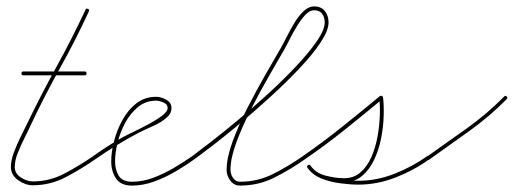

<svg xmlns="http://www.w3.org/2000/svg" viewBox="-20 -569 1603 599"><path d="M53 -334Q47 -334 47 -340Q47 -346 53 -346Q101 -346 148.5 -346Q196 -346 244 -346Q244 -346 244 -346Q244 -346 244 -346Q250 -346 250 -340Q250 -334 244 -334Q196 -334 148.5 -334Q101 -334 53 -334Q53 -334 53 -334Q53 -334 53 -334ZM255 -541Q260 -539 257 -533Q216 -444 167.5 -357Q119 -270 77 -181Q69 -163 57 -139.5Q45 -116 35.5 -92Q26 -68 26 -48Q26 -28 45 -15.5Q64 -3 82 -3Q135 -3 182 -28Q229 -53 271 -82Q275 -85 279 -80Q282 -76 277 -72Q234 -42 185.5 -16.5Q137 9 82 9Q59 9 36.5 -7Q14 -23 14 -48Q14 -69 23.5 -94Q33 -119 45 -143.5Q57 -168 66 -186Q109 -275 157 -362Q205 -449 247 -539Q249 -544 255 -541Z M269 -74Q266 -78 271 -82Q293 -98 316.5 -113Q340 -128 365 -142Q374 -147 396 -157.5Q418 -168 442.5 -181Q467 -194 485 -207.5Q503 -221 503 -232Q503 -244 489.5 -249.5Q476 -255 467 -255Q435 -255 411 -235.5Q387 -216 371 -186.5Q355 -157 347 -124.5Q339 -92 339 -66Q339 -39 350.5 -20.5Q362 -2 392 -2Q425 -2 458.5 -14.5Q492 -27 523 -45.5Q554 -64 580 -82Q580 -82 580 -82Q580 -82 580 -82Q584 -85 588 -80Q591 -76 586 -72Q560 -53 527.5 -34Q495 -15 460.5 -2.5Q426 10 392 10Q357 10 342 -12Q327 -34 327 -66Q327 -95 336 -129.5Q345 -164 362.5 -195.5Q380 -227 406 -247Q432 -267 467 -267Q482 -267 498.5 -258Q515 -249 515 -232Q515 -215 501 -203Q483 -187 458 -176Q433 -165 411 -154Q377 -136 343.5 -115.5Q310 -95 277 -72Q273 -69 269 -74Z M586 -72Q582 -69 578 -74Q575 -78 580 -82Q599 -96 637 -125.5Q675 -155 722 -194Q769 -233 816.5 -276.5Q864 -320 904 -362.5Q944 -405 968.5 -440.5Q993 -476 993 -499Q993 -515 985 -526Q977 -537 960 -537Q946 -537 932.5 -522.5Q919 -508 906.5 -487.5Q894 -467 883.5 -446Q873 -425 866 -413Q847 -380 819 -331.5Q791 -283 763.5 -229Q736 -175 717.5 -125Q699 -75 699 -39Q699 -26 707 -14Q715 -2 729 -2Q784 -2 832.5 -26.5Q881 -51 925 -82Q929 -85 933 -80Q936 -76 931 -72Q886 -40 836 -15Q786 10 729 10Q710 10 698.5 -5.5Q687 -21 687 -39Q687 -76 705.5 -127Q724 -178 752 -232.5Q780 -287 808 -336Q836 -385 856 -419Q864 -433 875 -455Q886 -477 899 -498.5Q912 -520 927.5 -534.5Q943 -549 960 -549Q982 -549 993.5 -534.5Q1005 -520 1005 -499Q1005 -474 980.5 -437Q956 -400 915.5 -357Q875 -314 827 -270Q779 -226 732 -186.5Q685 -147 646 -117Q607 -87 586 -72Q586 -72 586 -72Q586 -72 586 -72Z M931 -72Q926 -69 923 -74Q920 -79 925 -82Q987 -125 1047 -173Q1107 -221 1165 -269Q1168 -271 1171 -270Q1175 -268 1175 -265Q1178 -241 1177 -207Q1176 -173 1169 -137.5Q1162 -102 1147.5 -71Q1133 -40 1110 -20.5Q1087 -1 1054 -1Q1024 -1 991 -10Q958 -19 939 -46Q936 -50 941 -54Q945 -57 949 -52Q963 -32 990 -22Q1017 -12 1046.5 -8.5Q1076 -5 1098 -5Q1155 -5 1211 -27Q1267 -49 1313 -82Q1317 -85 1321 -80Q1324 -76 1319 -72Q1272 -38 1214.5 -15.5Q1157 7 1098 7Q1074 7 1042.5 3Q1011 -1 983 -12Q955 -23 939 -46Q936 -50 941 -54Q945 -57 949 -52Q965 -29 996 -21Q1027 -13 1054 -13Q1084 -13 1105 -31.5Q1126 -50 1139 -80Q1152 -110 1158 -144Q1164 -178 1165 -210Q1166 -242 1163 -264Q1163 -267 1169 -264Q1175 -262 1173 -260Q1114 -211 1054 -163Q994 -115 931 -72Q931 -72 931 -72Q931 -72 931 -72Z M1319 -71Q1315 -67 1311 -72Q1308 -77 1313 -81Q1374 -124 1437 -169Q1500 -214 1553 -268Q1557 -272 1561 -268Q1565 -264 1561 -260Q1508 -206 1444.5 -160.5Q1381 -115 1319 -71Q1319 -71 1319 -71Q1319 -71 1319 -71Z"/></svg>

Font: FRB American Cursive Thin
Style: Italic
Weight: 100
Italic angle: -25°
Version: Version 2.0;Modular Font Editor K font №1